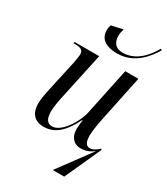

<svg xmlns="http://www.w3.org/2000/svg" viewBox="-234 -865 1023 1176"><g transform="rotate(30 278.0 -277.0)"><path d="M325 -605C446 -605 517 -698 553 -759L543 -764C509 -704 448 -626 351 -626C303 -626 278 -655 278 -704C278 -720 282 -737 287 -753L206 -735C201 -723 199 -711 199 -696C199 -645 234 -605 325 -605ZM513 -23 341 210H422L538 -45L533 -52C510 -31 492 -19 469 -19C442 -19 431 -43 431 -88C431 -116 440 -171 446 -200L516 -536H423L354 -207C339 -132 268 -19 204 -19C165 -19 152 -48 152 -100C152 -129 163 -187 172 -225L239 -536H65L63 -526H74C110 -526 133 -519 133 -487C133 -475 127 -445 123 -421L78 -216C70 -180 60 -132 60 -99C60 -40 86 9 160 9C242 9 298 -50 345 -147H347C344 -123 342 -97 342 -80C342 -30 367 10 423 10C459 10 489 -4 513 -23Z"/></g></svg>

Font: Noto Serif Display SemiCondensed
Style: Italic
Weight: 400
Width: 4
Italic angle: -12°
Designer: Monotype Design Team
Foundry: Monotype Imaging Inc.
Version: Version 2.009